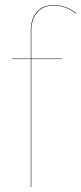

<svg xmlns="http://www.w3.org/2000/svg" viewBox="-20 -753 327 773"><path d="M195.8 -731Q155.8 -731 130.9 -704.1Q106 -677.2 106 -627.9V-517.1H230V-515.1H106V0H104V-515.1H28.8V-517.1H104V-627.9Q104 -678.7 129.2 -705.8Q154.3 -732.9 195.8 -732.9Q244.1 -732.9 287.1 -700.2L286.1 -698.2Q243.2 -731 195.8 -731Z"/></svg>

Font: Fira Sans Compressed Two
Style: Regular
Weight: 100
Width: 1
Designer: Carrois Corporate & Edenspiekermann AG
Foundry: Carrois Corporate GbR & Edenspiekermann AG
Version: Version 4.203;PS 004.203;hotconv 1.0.88;makeotf.lib2.5.64775